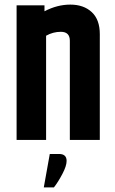

<svg xmlns="http://www.w3.org/2000/svg" viewBox="-20 -607 500 833"><path d="M173 -558Q228 -587 285 -587Q343 -587 378 -554.5Q413 -522 413 -459V0H283V-430Q283 -469 244 -469Q210 -469 180 -452V0H52V-584H173ZM196 61H236Q269 61 269 91Q269 113 250.5 148Q232 183 214 206H170Z"/></svg>

Font: Khand ExtraBold
Style: Regular
Weight: 800
Designer: Sanchit Sawaria and Jyotish Sonowal (Devanagari), Satya Rajpurohit (Latin)
Foundry: Indian Type Foundry
Version: Version 2.000;PS 1.0;hotconv 1.0.79;makeotf.lib2.5.61930